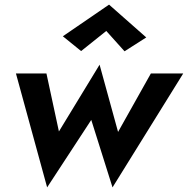

<svg xmlns="http://www.w3.org/2000/svg" viewBox="-20 -778 813 831"><path d="M440 -644 331 -557 252 -621 452 -758 613 -616 519 -556ZM49 -460H181L235 -209L411 -498L491 -207L633 -460H773L467 33L375 -259L184 33Z"/></svg>

Font: Von Semi
Style: Italic
Weight: 600
Version: Version 4.000; ttfautohint (v1.8.4.7-5d5b)